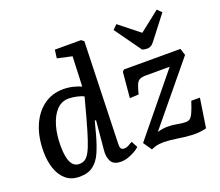

<svg xmlns="http://www.w3.org/2000/svg" viewBox="-130 -972 1342 1172"><g transform="rotate(-20 541.5 -385.5)"><path d="M489 -96Q488 -74 493.5 -64.5Q499 -55 515 -55Q528 -55 542 -62Q556 -69 570 -78L592 -37Q581 -26 561 -14.5Q541 -3 517 5.5Q493 14 469 14Q421 14 405 -16Q389 -46 394 -90L411 -276L403 -277L379 -187Q363 -129 343 -83.5Q323 -38 289.5 -12Q256 14 200 14Q147 14 112.5 -15Q78 -44 61 -94Q44 -144 44 -206Q44 -299 74 -370.5Q104 -442 158.5 -482.5Q213 -523 287 -523Q320 -523 352 -515Q384 -507 402 -498L410 -692L315 -713L322 -767H492L509 -754ZM224 -60Q245 -60 261 -69.5Q277 -79 291.5 -105Q306 -131 322 -179Q338 -227 359 -303L395 -437Q378 -446 349 -452Q320 -458 299 -458Q252 -458 220 -424Q188 -390 171 -332.5Q154 -275 154 -203Q154 -60 224 -60ZM677 -509H1044L1058 -465L741 -80Q758 -85 775 -87.5Q792 -90 808 -90Q840 -90 869 -84Q898 -78 923 -78Q938 -78 949 -85.5Q960 -93 971 -116.5Q982 -140 998 -189H1054L1025 0Q979 12 930.5 9Q882 6 836 -1.5Q790 -9 753 -9Q722 -9 703.5 -4Q685 1 671 8L633 -47L945 -429H791Q765 -429 750.5 -422Q736 -415 727.5 -395Q719 -375 709 -335L651 -332L666 -498ZM700 -757 728 -785 859 -681 990 -784 1017 -757 905 -612Q892 -594 880.5 -587Q869 -580 857 -580Q839 -580 823 -585Z"/></g></svg>

Font: Literata 12pt Medium
Style: Italic
Weight: 500
Italic angle: -2°
Designer: Latin by Veronika Burian and Jose Scaglione. Greek by Irene Vlachou. Cyrillic by Vera Evstafieva
Foundry: TypeTogether
Version: Version 3.002